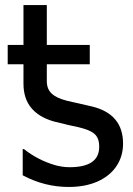

<svg xmlns="http://www.w3.org/2000/svg" viewBox="-20 -722 523 755"><path d="M463.9 -157.2C463.9 -234.9 423.3 -283.2 342.3 -303.2L243.7 -325.7C188.5 -339.8 164.1 -361.8 164.1 -402.8V-469.2H333V-545.4H164.1V-702.1H72.3V-545.4H10.3V-469.2H72.3V-392.6C72.3 -316.9 111.8 -267.6 190.9 -244.6C237.8 -232.9 270.5 -225.1 289.1 -221.7C346.7 -207.5 370.1 -192.4 370.1 -144.5C370.1 -91.3 331.5 -64.5 253.9 -64.5C234.9 -64.5 215.3 -67.4 195.8 -72.8C151.4 -85.9 110.8 -106.9 74.2 -135.7H69.3V-32.7C126.5 -2 187 13.2 250.5 13.2C293.9 13.2 331.5 5.9 363.8 -8.3C428.2 -37.1 463.9 -90.8 463.9 -157.2Z"/></svg>

Font: SG Kara
Style: Regular
Weight: 400
Designer: Damoon Khanjanzadeh
Version: Version 1.000